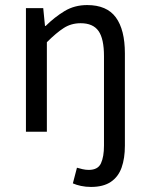

<svg xmlns="http://www.w3.org/2000/svg" viewBox="-20 -518 587 755"><path d="M337.8 217.1Q317.1 217.1 298.4 213.1Q279.8 209.1 266.5 203.1L282.6 141.5Q292.4 144.5 304.8 147.3Q317.2 150.1 328.8 150.1Q365.2 150.1 377 124.2Q388.9 98.4 388.9 54.6V-297.4Q388.9 -365.6 367.4 -396.1Q345.9 -426.7 297.2 -426.7Q259.9 -426.7 230.6 -407.8Q201.3 -389 164.3 -352V0H82V-486.1H150L156.9 -416H159.6Q194.7 -450.7 233.8 -474.4Q273 -498.1 322.7 -498.1Q400 -498.1 435.6 -449.5Q471.1 -401 471.1 -308V54.9Q471.1 104.6 458.2 140.9Q445.3 177.3 415.8 197.2Q386.2 217.1 337.8 217.1Z"/></svg>

Font: Source Sans 3
Style: Regular
Weight: 200
Designer: Paul D. Hunt
Foundry: Adobe
Version: Version 3.046;hotconv 1.0.118;makeotfexe 2.5.65603